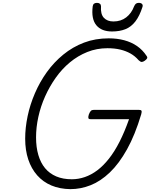

<svg xmlns="http://www.w3.org/2000/svg" viewBox="-20 -1303 1049 1342"><path d="M472 19Q398 18 339.5 -6.5Q281 -31 240 -77.5Q199 -124 177.5 -188.5Q156 -253 156 -334Q156 -410 173 -491Q190 -572 224 -651Q258 -730 307.5 -799Q357 -868 422.5 -921.5Q488 -975 567 -1005Q646 -1035 740 -1035Q799 -1035 849 -1021.5Q899 -1008 938 -981Q977 -954 1004 -913Q1012 -903 1008 -895Q1004 -887 991 -878Q979 -870 970.5 -870Q962 -870 949 -882Q924 -911 892 -929Q860 -947 820.5 -956.5Q781 -966 731 -966Q656 -966 590 -939.5Q524 -913 468.5 -867Q413 -821 369.5 -759.5Q326 -698 295 -628.5Q264 -559 248 -486Q232 -413 232 -343Q232 -274 248 -219.5Q264 -165 295 -127.5Q326 -90 373 -70Q420 -50 482 -50Q528 -50 573 -65.5Q618 -81 660 -112.5Q702 -144 741.5 -194Q781 -244 816 -313Q851 -382 882 -470H613Q599 -470 597.5 -478.5Q596 -487 601 -503Q608 -521 615 -528Q622 -535 635 -535H952Q966 -535 969 -528.5Q972 -522 967 -504Q924 -360 868 -259.5Q812 -159 747.5 -97.5Q683 -36 613.5 -8.5Q544 19 472 19ZM763 -1083Q689 -1083 653 -1127Q617 -1171 628 -1259Q630 -1272 637.5 -1277.5Q645 -1283 658 -1283Q671 -1283 678.5 -1276.5Q686 -1270 686 -1259Q682 -1204 706 -1178.5Q730 -1153 773 -1153Q825 -1153 862 -1181.5Q899 -1210 917 -1258Q923 -1272 930.5 -1277.5Q938 -1283 950 -1283Q965 -1283 972.5 -1275.5Q980 -1268 976 -1255Q956 -1192 926.5 -1153.5Q897 -1115 856.5 -1099Q816 -1083 763 -1083Z"/></svg>

Font: Playwrite CO Light
Style: Regular
Weight: 300
Version: Version 1.002